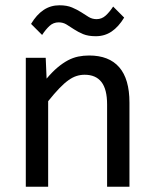

<svg xmlns="http://www.w3.org/2000/svg" viewBox="-20 -710 590 730"><path d="M78.1 -490.2H153.8L157.2 -411.1Q178.7 -436.5 198.7 -453.4Q218.8 -470.2 238 -480.5Q257.3 -490.7 277.3 -494.9Q297.4 -499 318.8 -499Q394.5 -499 433.3 -454.3Q472.2 -409.7 472.2 -319.8V0H387.2V-313Q387.2 -370.6 365.7 -398.2Q344.2 -425.8 301.8 -425.8Q286.1 -425.8 271.2 -421.1Q256.3 -416.5 240.2 -405Q224.1 -393.6 205.3 -374Q186.5 -354.5 163.1 -325.2V0H78.1ZM98.1 -619.1Q119.1 -654.3 145.8 -672.1Q172.4 -689.9 206.1 -689.9Q234.4 -689.9 253.9 -681.6Q273.4 -673.3 288.6 -663.6Q303.7 -653.8 317.1 -645.5Q330.6 -637.2 347.2 -637.2Q366.7 -637.2 381.6 -650.6Q396.5 -664.1 410.2 -685.1L452.1 -643.1Q430.7 -607.9 404.3 -590.1Q377.9 -572.3 344.2 -572.3Q315.4 -572.3 296.1 -580.3Q276.9 -588.4 261.7 -598.4Q246.6 -608.4 233.2 -616.7Q219.7 -625 203.1 -625Q183.1 -625 168.5 -611.6Q153.8 -598.1 140.1 -577.1ZM0 -490.2Z"/></svg>

Font: Code New Roman
Style: Regular
Weight: 400
Monospace: yes
Designer: Sam Radian
Foundry: Code New Roman
Version: Version 2.00 November 29, 2014